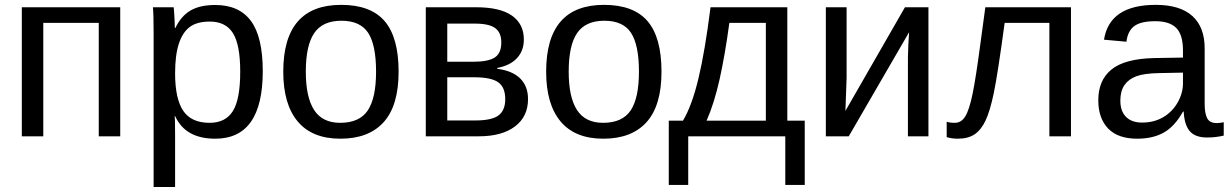

<svg xmlns="http://www.w3.org/2000/svg" viewBox="-20 -558 5030 786"><path d="M472.2 -528.3V0H384.3V-464.4H157.2V0H69.3V-528.3Z M1055.7 -266.6Q1055.7 9.8 861.3 9.8Q739.3 9.8 697.3 -82H694.8Q696.8 -78.1 696.8 1V207.5H608.9V-420.4Q608.9 -502 606 -528.3H690.9Q691.4 -526.4 692.4 -514.4Q693.4 -502.4 694.6 -477.5Q695.8 -452.6 695.8 -443.4H697.8Q721.2 -492.2 759.8 -514.9Q798.3 -537.6 861.3 -537.6Q959 -537.6 1007.3 -472.2Q1055.7 -406.7 1055.7 -266.6ZM963.4 -264.6Q963.4 -375 933.6 -422.4Q903.8 -469.7 838.9 -469.7Q786.6 -469.7 757.1 -447.8Q727.5 -425.8 712.2 -379.2Q696.8 -332.5 696.8 -257.8Q696.8 -153.8 730 -104.5Q763.2 -55.2 837.9 -55.2Q903.3 -55.2 933.3 -103.3Q963.4 -151.4 963.4 -264.6Z M1611.8 -264.6Q1611.8 -126 1550.8 -58.1Q1489.7 9.8 1373.5 9.8Q1257.8 9.8 1198.7 -60.8Q1139.6 -131.3 1139.6 -264.6Q1139.6 -538.1 1376.5 -538.1Q1497.6 -538.1 1554.7 -471.4Q1611.8 -404.8 1611.8 -264.6ZM1519.5 -264.6Q1519.5 -374 1487.1 -423.6Q1454.6 -473.1 1377.9 -473.1Q1300.8 -473.1 1266.4 -422.6Q1231.9 -372.1 1231.9 -264.6Q1231.9 -160.2 1265.9 -107.7Q1299.8 -55.2 1372.6 -55.2Q1451.7 -55.2 1485.6 -106Q1519.5 -156.7 1519.5 -264.6Z M1929.2 -528.3Q2026.9 -528.3 2075.7 -494.1Q2124.5 -460 2124.5 -396Q2124.5 -350.6 2096.7 -320.3Q2068.8 -290 2015.6 -279.8V-276.4Q2078.6 -268.1 2110.1 -236.3Q2141.6 -204.6 2141.6 -152.3Q2141.6 -80.6 2088.1 -40.3Q2034.7 0 1940.4 0H1723.1V-528.3ZM1811 -64.9H1926.3Q1993.7 -64.9 2021 -85.7Q2048.3 -106.4 2048.3 -151.9Q2048.3 -201.2 2019.3 -221.4Q1990.2 -241.7 1920.4 -241.7H1811ZM1811 -461.4V-305.2H1916.5Q1979 -305.2 2005.6 -322.8Q2032.2 -340.3 2032.2 -384.3Q2032.2 -424.3 2007.3 -442.9Q1982.4 -461.4 1923.3 -461.4Z M2688 -264.6Q2688 -126 2627 -58.1Q2565.9 9.8 2449.7 9.8Q2334 9.8 2274.9 -60.8Q2215.8 -131.3 2215.8 -264.6Q2215.8 -538.1 2452.6 -538.1Q2573.7 -538.1 2630.9 -471.4Q2688 -404.8 2688 -264.6ZM2595.7 -264.6Q2595.7 -374 2563.2 -423.6Q2530.8 -473.1 2454.1 -473.1Q2377 -473.1 2342.5 -422.6Q2308.1 -372.1 2308.1 -264.6Q2308.1 -160.2 2342 -107.7Q2376 -55.2 2448.7 -55.2Q2527.8 -55.2 2561.8 -106Q2595.7 -156.7 2595.7 -264.6Z M3115.2 -464.4H2965.8Q2947.8 -331.5 2925.8 -233.2Q2903.8 -134.8 2872.6 -64H3115.2ZM3274.4 199.2H3194.8V0H2797.4V199.2H2717.8V-64H2775.9Q2812.5 -125 2839.4 -237.3Q2866.2 -349.6 2888.7 -528.3H3203.1V-64H3274.4Z M3445.8 -528.3V-239.3L3440.9 -104L3684.6 -528.3H3780.8V0H3696.8V-322.3Q3696.8 -339.8 3698.5 -375.5Q3700.2 -411.1 3701.7 -426.3L3454.6 0H3360.8V-528.3Z M4275.9 0V-464.4H4092.8Q4064 -251.5 4048.3 -177Q4032.7 -102.5 4014.6 -64.5Q3996.6 -26.4 3970 -8.3Q3943.4 9.8 3901.4 9.8Q3877 9.8 3855.5 3.4V-59.6Q3867.7 -55.2 3888.7 -55.2Q3915.5 -55.2 3931.9 -82Q3948.2 -108.9 3961.7 -174.8Q3975.1 -240.7 3992.2 -369.6L4013.7 -528.3H4364.3V0Z M4635.7 9.8Q4556.2 9.8 4516.1 -32.2Q4476.1 -74.2 4476.1 -147.5Q4476.1 -229.5 4530 -273.4Q4584 -317.4 4704.1 -320.3L4822.8 -322.3V-351.1Q4822.8 -415.5 4795.4 -443.4Q4768.1 -471.2 4709.5 -471.2Q4650.4 -471.2 4623.5 -451.2Q4596.7 -431.2 4591.3 -387.2L4499.5 -395.5Q4522 -538.1 4711.4 -538.1Q4811 -538.1 4861.3 -492.4Q4911.6 -446.8 4911.6 -360.4V-132.8Q4911.6 -93.8 4921.9 -74Q4932.1 -54.2 4960.9 -54.2Q4973.6 -54.2 4989.7 -57.6V-2.9Q4956.5 4.9 4921.9 4.9Q4873 4.9 4850.8 -20.8Q4828.6 -46.4 4825.7 -101.1H4822.8Q4789.1 -40.5 4744.4 -15.4Q4699.7 9.8 4635.7 9.8ZM4655.8 -56.2Q4704.1 -56.2 4741.7 -78.1Q4779.3 -100.1 4801 -138.4Q4822.8 -176.8 4822.8 -217.3V-260.7L4726.6 -258.8Q4664.6 -257.8 4632.6 -246.1Q4600.6 -234.4 4583.5 -210Q4566.4 -185.5 4566.4 -146Q4566.4 -103 4589.6 -79.6Q4612.8 -56.2 4655.8 -56.2Z"/></svg>

Font: Liberation Sans
Style: Regular
Weight: 400
Designer: Steve Matteson
Foundry: Ascender Corporation
Version: Version 2.00.1